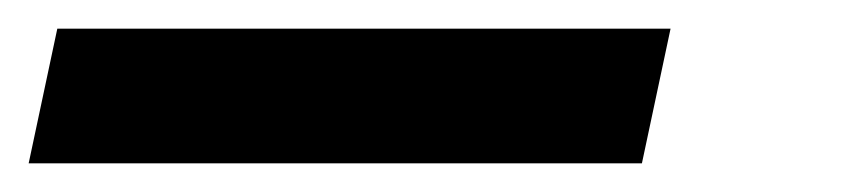

<svg xmlns="http://www.w3.org/2000/svg" viewBox="-31 -15 606 134"><path d="M9 5H437L417 99H-11Z"/></svg>

Font: Epunda Sans SemiBold
Style: Italic
Weight: 600
Italic angle: -12.0243°
Designer: Simon Atzbach
Foundry: typofactur
Version: Version 2.204; ttfautohint (v1.8.4.7-5d5b)